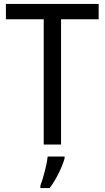

<svg xmlns="http://www.w3.org/2000/svg" viewBox="-20 -734 532 975"><path d="M290 0V-636H481V-714H10V-636H202V0ZM308 70V61H222C218 103 198 175 185 209V221H232C265 179 297 111 308 70Z"/></svg>

Font: Noto Sans Armenian SemiCondensed
Style: Regular
Weight: 400
Width: 4
Designer: Monotype Design Team
Foundry: Monotype Imaging Inc.
Version: Version 2.008